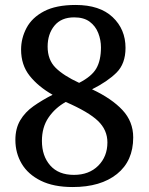

<svg xmlns="http://www.w3.org/2000/svg" viewBox="-20 -744 599 774"><path d="M273 10Q196 10 144.5 -15.5Q93 -41 67.5 -84Q42 -127 42 -180Q42 -226 61.5 -259Q81 -292 115 -316Q149 -340 192 -362Q134 -395 99.5 -438.5Q65 -482 65 -544Q65 -590 87 -631.5Q109 -673 157.5 -698.5Q206 -724 285 -724Q382 -724 434 -675Q486 -626 486 -551Q486 -487 449.5 -451Q413 -415 351 -384Q430 -347 473.5 -300.5Q517 -254 517 -190Q517 -95 451.5 -42.5Q386 10 273 10ZM299 -410Q350 -436 368.5 -468.5Q387 -501 387 -553Q387 -583 376 -611Q365 -639 341.5 -656.5Q318 -674 279 -674Q227 -674 199.5 -640.5Q172 -607 172 -556Q172 -503 204 -471Q236 -439 299 -410ZM278 -39Q339 -39 376 -76Q413 -113 413 -170Q413 -220 375 -256.5Q337 -293 245 -333Q202 -309 175.5 -270Q149 -231 149 -176Q149 -115 182.5 -77Q216 -39 278 -39Z"/></svg>

Font: Noto Serif Hentaigana Medium
Style: Regular
Weight: 500
Designer: Kazuhiro Yamada
Foundry: nipponia
Version: Version 1.000; ttfautohint (v1.8.4.7-5d5b)